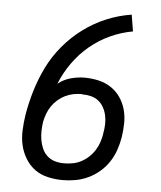

<svg xmlns="http://www.w3.org/2000/svg" viewBox="-53 -789 707 844"><g transform="rotate(5 300.0 -367.5)"><path d="M254 8Q221 8 188.5 0.5Q156 -7 131 -25.5Q106 -44 89.5 -71.5Q73 -99 66 -130Q59 -161 60.5 -195Q62 -229 67 -262Q76 -317 92.5 -371.5Q109 -426 134 -477Q159 -528 197.5 -574Q236 -620 283.5 -655Q331 -690 384 -712Q437 -734 494 -743L506 -670Q455 -661 407 -639Q359 -617 318 -583Q277 -549 245.5 -504.5Q214 -460 195 -412Q220 -432 251 -440.5Q282 -449 312 -449Q344 -449 374 -442Q404 -435 428.5 -419Q453 -403 470 -378.5Q487 -354 495 -325Q503 -296 502.5 -264Q502 -232 497 -201Q492 -172 482.5 -144.5Q473 -117 456.5 -92Q440 -67 416.5 -47Q393 -27 366 -14.5Q339 -2 311 3Q283 8 254 8ZM254 -66Q273 -66 292.5 -69.5Q312 -73 330 -82.5Q348 -92 363 -106Q378 -120 389 -137.5Q400 -155 406 -173.5Q412 -192 415 -211Q415 -212 415 -212Q415 -212 415 -213Q419 -233 419.5 -253Q420 -273 416 -291.5Q412 -310 403 -326.5Q394 -343 379.5 -354.5Q365 -366 346 -370.5Q327 -375 307 -375Q307 -375 306.5 -375.5Q306 -376 306 -376Q288 -376 269.5 -372.5Q251 -369 233.5 -360.5Q216 -352 201 -339Q186 -326 175 -310Q164 -294 157.5 -276.5Q151 -259 147 -240Q144 -220 143.5 -199Q143 -178 146.5 -158.5Q150 -139 158 -121Q166 -103 180.5 -90Q195 -77 214 -71.5Q233 -66 254 -66Z"/></g></svg>

Font: Iosevka Curly Extended Oblique
Style: Regular
Weight: 400
Width: 7
Italic angle: -9°
Monospace: yes
Designer: Belleve Invis
Foundry: Belleve Invis
Version: Version 11.1.0; ttfautohint (v1.8.3)